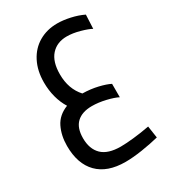

<svg xmlns="http://www.w3.org/2000/svg" viewBox="-199 -613 918 1030"><g transform="rotate(-30 259.5 -97.5)"><path d="M469 212 480 286Q432 298 374 307Q316 316 270 316Q158 316 99 256Q40 196 40 85Q40 21 64.5 -29Q89 -79 148 -102Q126 -137 114.5 -180.5Q103 -224 103 -272Q103 -344 131 -398.5Q159 -453 209 -482Q259 -511 322 -511Q359 -511 402 -501.5Q445 -492 480 -475L476 -389Q455 -401 412 -413Q369 -425 332 -425Q271 -425 235 -385Q199 -345 199 -267Q199 -176 252 -118Q303 -117 347 -106.5Q391 -96 416 -83V0Q391 -13 346.5 -23.5Q302 -34 262 -34Q201 -34 168 -3Q135 28 135 92Q135 159 172.5 195.5Q210 232 289 232Q319 232 367.5 227Q416 222 469 212Z"/></g></svg>

Font: sheba-seeBold
Style: Regular
Weight: 600
Designer: Mohamed Galeb, the designers
Foundry: Kief Type Foundry
Version: Version 2.010; ttfautohint (v1.5.33-1714) -l 8 -r 50 -G 200 